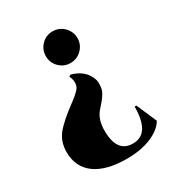

<svg xmlns="http://www.w3.org/2000/svg" viewBox="-174 -823 872 947"><g transform="rotate(-30 261.5 -350.0)"><path d="M178 -624Q178 -661 204 -687.5Q230 -714 267.5 -714Q305 -714 331.5 -687.5Q358 -661 358 -624Q358 -587 331.5 -560.5Q305 -534 267.5 -534Q230 -534 204 -560.5Q178 -587 178 -624ZM245 -161Q245 -36 336 -36Q433 -36 433 -190H443L493 -75Q470 -35 411.5 -10.5Q353 14 272 14Q155 14 92.5 -32Q30 -78 30 -163Q30 -221 62.5 -262Q95 -303 177 -363Q229 -401 235 -422Q243 -449 228 -479L237 -485Q302 -468 327 -419Q338 -398 338 -382.5Q338 -367 336.5 -353Q335 -339 324 -320.5Q313 -302 300 -288Q287 -274 274 -258Q245 -222 245 -161Z"/></g></svg>

Font: Cinzel Decorative Black
Style: Regular
Weight: 900
Designer: Natanael Gama
Version: Version 1.002;PS 001.002;hotconv 1.0.56;makeotf.lib2.0.21325